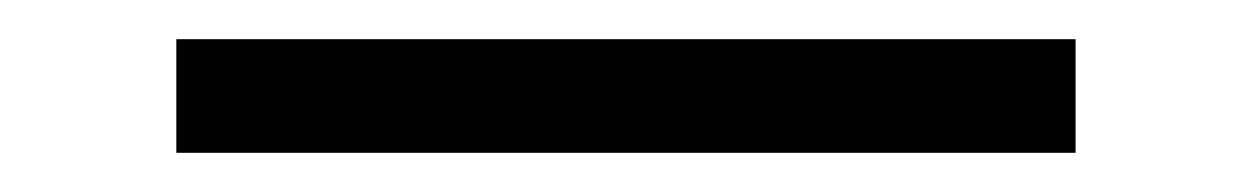

<svg xmlns="http://www.w3.org/2000/svg" viewBox="-20 48 637 98"><path d="M70 68H529V126H70Z"/></svg>

Font: Matangi Light
Style: Regular
Weight: 400
Version: Version 3.002